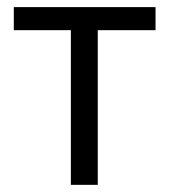

<svg xmlns="http://www.w3.org/2000/svg" viewBox="-20 -517 474 537"><path d="M415 -432.6H253.4V0H178.2V-432.6H18.6V-497.1H415Z"/></svg>

Font: Bpm'online Open Sans
Style: Regular
Weight: 400
Foundry: Ascender Corporation
Version: Version 1.10